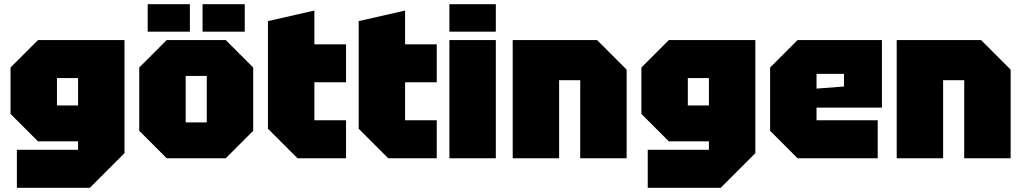

<svg xmlns="http://www.w3.org/2000/svg" viewBox="-20 -750 4850 910"><path d="M60 140V-40H350V-80H160L30 -210V-430L160 -560H570V-24L406 140ZM250 -380V-250H350V-380Z M640 -130V-430L770 -560H1050L1180 -430V-130L1050 0H770ZM860 -170H960V-390H860ZM680 -600V-730H880V-600ZM940 -600V-730H1140V-600Z M1250 -650 1470 -700V-540H1620V-360H1470V-180H1620V0H1390L1250 -140Z M1680 -650 1900 -700V-540H2050V-360H1900V-180H2050V0H1820L1680 -140Z M2110 0V-560H2330V0ZM2110 -600V-730H2330V-600Z M2410 0V-560H2810L2950 -420V0H2730V-370H2630V0Z M3050 140V-40H3340V-80H3150L3020 -210V-430L3150 -560H3560V-24L3396 140ZM3240 -380V-250H3340V-380Z M3630 -130V-430L3760 -560H4160V-240H3850V-180H4140V0H3760ZM3850 -330 3980 -340V-400H3850Z M4230 0V-560H4630L4770 -420V0H4550V-370H4450V0Z"/></svg>

Font: Tektur Black
Style: Regular
Weight: 900
Designer: Adam Jagosz
Foundry: Adam Jagosz
Version: Version 1.005;gftools[0.9.30]